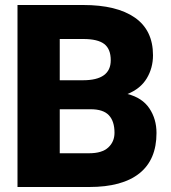

<svg xmlns="http://www.w3.org/2000/svg" viewBox="-20 -748 683 768"><path d="M337 0H50V-728H313Q447 -728 519.5 -677.5Q592 -627 592 -527Q592 -476 567 -434.5Q542 -393 490 -372Q549 -357 577.5 -314.5Q606 -272 606 -216Q606 -109 537.5 -54.5Q469 0 337 0ZM219 -427H312Q423 -427 423 -507Q423 -552 397 -572Q371 -592 313 -592H219ZM343 -311H219V-135H337Q388 -135 413 -158Q438 -181 438 -217Q438 -263 415.5 -287Q393 -311 343 -311Z"/></svg>

Font: Freesentation 9 Black
Style: Regular
Weight: 900
Designer: glyphs from Roboto by Christian Robertson / Hangul glyphs from Noto Sans CJK(Source Han Sans) by Jang Soo-young and Kang
Foundry: PT&
Version: Version 2.001